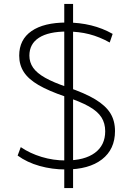

<svg xmlns="http://www.w3.org/2000/svg" viewBox="-20 -855 676 980"><path d="M315 10Q246 10 182 -8Q118 -26 70 -61L86 -104Q133 -72 192.5 -54Q252 -36 315 -36Q412 -36 464.5 -75Q517 -114 517 -185Q517 -226 497.5 -256.5Q478 -287 433.5 -312Q389 -337 313 -362Q228 -391 176.5 -421Q125 -451 101.5 -487.5Q78 -524 78 -571Q78 -653 141 -696.5Q204 -740 320 -740Q386 -740 445 -725.5Q504 -711 555 -682L540 -638Q488 -667 435.5 -680.5Q383 -694 322 -694Q228 -694 179 -662.5Q130 -631 130 -571Q130 -537 149 -509.5Q168 -482 210.5 -458Q253 -434 324 -410Q413 -380 466 -348Q519 -316 543 -277.5Q567 -239 567 -186Q567 -93 500.5 -41.5Q434 10 315 10ZM308 105V-15H353V105ZM308 -15V-382H353V-15ZM308 -382V-715H353V-382ZM308 -715V-835H353V-715Z"/></svg>

Font: M PLUS 1 Thin Light
Style: Regular
Weight: 300
Version: Version 1.001